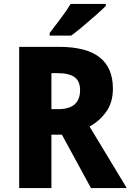

<svg xmlns="http://www.w3.org/2000/svg" viewBox="-20 -951 661 971"><path d="M279 -714Q417 -714 484 -661Q551 -608 551 -502Q551 -434 518 -387Q485 -340 433 -311L621 0H440L293 -270H240V0H77V-714ZM272 -581H240V-399H274Q385 -399 385 -495Q385 -540 357.5 -560.5Q330 -581 272 -581ZM515 -921Q497 -903 465.5 -875Q434 -847 400 -818.5Q366 -790 340 -771H231V-784Q256 -817 286.5 -857Q317 -897 337 -931H515Z"/></svg>

Font: Noto Sans Kannada SemiCondensed ExtraBold
Style: Regular
Weight: 800
Width: 4
Designer: Jelle Bosma - Monotype Design Team
Foundry: Monotype Imaging Inc.
Version: Version 2.005; ttfautohint (v1.8.4.7-5d5b)